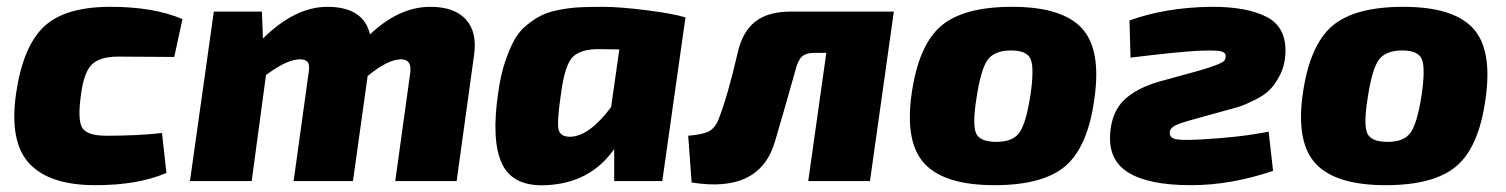

<svg xmlns="http://www.w3.org/2000/svg" viewBox="-20 -531 4416 563"><path d="M455 -141 468 -24Q385 12 260 12Q125 12 66 -51.5Q7 -115 27 -256Q47 -394 108.5 -452.5Q170 -511 304 -511Q431 -511 515 -475L491 -364L327 -365Q272 -365 248.5 -341Q225 -317 217 -250Q207 -177 222 -155Q237 -133 292 -133Q386 -133 455 -141Z M748 -497 751 -418Q845 -511 940 -511Q1046 -511 1065 -430Q1150 -511 1242 -511Q1313 -511 1346.5 -473.5Q1380 -436 1370 -369L1319 0H1139L1183 -318Q1188 -357 1156 -357Q1117 -357 1058 -308L1015 0H841L885 -318Q889 -340 882.5 -348.5Q876 -357 859 -357Q822 -357 760 -311L718 0H537L607 -497Z M1922 0H1781V-94Q1711 6 1582 12Q1484 17 1452 -51Q1420 -119 1441 -260Q1448 -310 1460.5 -348Q1473 -386 1487.5 -412.5Q1502 -439 1524 -457Q1546 -475 1567 -485.5Q1588 -496 1619 -502Q1650 -508 1677.5 -509.5Q1705 -511 1745 -511Q1798 -511 1876 -501Q1954 -491 1990 -480ZM1796 -386 1736 -387Q1683 -387 1660 -364.5Q1637 -342 1626 -263Q1613 -177 1617.5 -153Q1622 -129 1654 -130Q1709 -133 1772 -217Z M2601 -497 2531 0H2350L2403 -376H2367Q2344 -376 2332 -365.5Q2320 -355 2313 -327Q2277 -199 2253 -118Q2209 37 2008 4L1998 -133Q2047 -137 2064 -149Q2079 -160 2087 -181Q2114 -250 2143 -376Q2157 -438 2194.5 -467.5Q2232 -497 2299 -497Z M2948 -511Q3094 -511 3152 -448.5Q3210 -386 3189 -241Q3170 -101 3104.5 -44.5Q3039 12 2896 12Q2751 12 2692 -50Q2633 -112 2653 -255Q2673 -397 2738.5 -454Q2804 -511 2948 -511ZM2945 -383Q2896 -383 2876 -355.5Q2856 -328 2843 -241Q2831 -164 2842.5 -139.5Q2854 -115 2902 -115Q2950 -115 2969.5 -142.5Q2989 -170 3002 -255Q3013 -333 3002 -358Q2991 -383 2945 -383Z M3295 -362 3292 -471Q3397 -509 3529 -511Q3636 -512 3695 -481Q3754 -450 3749 -371Q3747 -337 3732.5 -309.5Q3718 -282 3702 -266.5Q3686 -251 3659.5 -238Q3633 -225 3620.5 -220.5Q3608 -216 3588 -211L3469 -178Q3434 -168 3422.5 -161Q3411 -154 3410 -143Q3409 -127 3427.5 -123Q3446 -119 3500 -122Q3615 -128 3700 -145L3713 -30Q3590 12 3472 12Q3347 12 3287 -26Q3227 -64 3236 -147Q3242 -206 3278 -239.5Q3314 -273 3380 -292L3500 -325Q3561 -343 3570 -353Q3574 -359 3574 -366Q3574 -378 3558.5 -381Q3543 -384 3492 -382Q3434 -379 3295 -362Z M4095 -511Q4241 -511 4299 -448.5Q4357 -386 4336 -241Q4317 -101 4251.5 -44.5Q4186 12 4043 12Q3898 12 3839 -50Q3780 -112 3800 -255Q3820 -397 3885.5 -454Q3951 -511 4095 -511ZM4092 -383Q4043 -383 4023 -355.5Q4003 -328 3990 -241Q3978 -164 3989.5 -139.5Q4001 -115 4049 -115Q4097 -115 4116.5 -142.5Q4136 -170 4149 -255Q4160 -333 4149 -358Q4138 -383 4092 -383Z"/></svg>

Font: Exo 2.0 Extra Bold
Style: Italic
Weight: 800
Italic angle: -8°
Designer: Natanael Gama
Version: Version 1.001;PS 001.001;hotconv 1.0.70;makeotf.lib2.5.58329